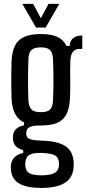

<svg xmlns="http://www.w3.org/2000/svg" viewBox="-20 -780 438 973"><path d="M189 172.5Q119 172.5 80.2 151.5Q41.5 130.5 36 86Q35.5 81.5 35 74.5Q34.5 67.5 35 60Q37 33 54.5 16.2Q72 -0.5 97.5 -4V-19Q74 -25.5 61 -38.5Q48 -51.5 46 -72Q45.5 -77 45.5 -82Q45.5 -87 46 -92.5Q47.5 -113.5 63.2 -127.5Q79 -141.5 101.5 -144.5V-159.5Q71 -174.5 56 -204Q41 -233.5 38.5 -280.5Q38 -309 37.5 -331.2Q37 -353.5 37 -374.2Q37 -395 37.5 -418Q38 -441 38.5 -470.5Q41 -518.5 56 -548.8Q71 -579 103 -593.2Q135 -607.5 187 -607.5Q240 -607.5 271 -593Q302 -578.5 317 -547H332.5Q335 -574 351 -587Q367 -600 397 -600V-532H381Q360.5 -532 348.8 -516.5Q337 -501 336.5 -468L335.5 -418.5Q336 -400 336 -383.8Q336 -367.5 336 -352Q336 -336.5 335.8 -319Q335.5 -301.5 334.5 -280.5Q332 -231.5 316.8 -201.2Q301.5 -171 270 -157.5Q238.5 -144 186.5 -144Q146.5 -144.5 129.8 -135.8Q113 -127 113 -107V-102Q113.5 -90 119.8 -82.8Q126 -75.5 142.2 -72Q158.5 -68.5 189.5 -67.5Q268 -65.5 307.5 -42Q347 -18.5 353 36Q353.5 43.5 353.5 51.2Q353.5 59 353 68Q350 106.5 329.5 129.2Q309 152 273.5 162.2Q238 172.5 189 172.5ZM191 108.5Q216.5 108.5 235.5 104.2Q254.5 100 265.2 90Q276 80 278.5 62.5Q279.5 56 279.2 50.2Q279 44.5 278 39Q275.5 21 264.8 12Q254 3 235.2 -0.5Q216.5 -4 191 -5Q153 -6.5 132.5 3Q112 12.5 109 39.5Q108 45 108 51.2Q108 57.5 108.5 62.5Q110.5 81 120.5 91Q130.5 101 148.2 104.8Q166 108.5 191 108.5ZM186.5 -211.5Q220.5 -211.5 233.8 -225Q247 -238.5 248.5 -270Q249.5 -292.5 250.2 -319Q251 -345.5 251 -373.5Q251 -401.5 250.2 -429Q249.5 -456.5 248.5 -481Q247 -513.5 233.2 -526.8Q219.5 -540 186.5 -540Q153.5 -540 139.2 -526.5Q125 -513 124 -480Q123 -451.5 122.5 -423.8Q122 -396 122 -369.5Q122 -343 122.5 -318.5Q123 -294 124 -271.5Q125.5 -240.5 139 -226Q152.5 -211.5 186.5 -211.5ZM162.5 -640.5 93 -760.5H148L187 -687.5L226 -760.5H280.5L211.5 -640.5Z"/></svg>

Font: Big Shoulders Display Thin SemiBold
Style: Regular
Weight: 600
Version: Version 2.002